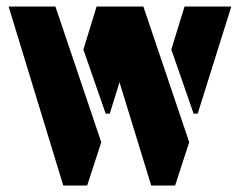

<svg xmlns="http://www.w3.org/2000/svg" viewBox="-20 -577 746 597"><path d="M6.8 -556.6 176.8 0H251L294.9 -134.8L152.3 -556.6ZM239.3 -422.9 308.6 -223.6H321.3L351.6 -321.3L450.2 0H524.4L568.4 -134.8L425.8 -556.6H280.3ZM512.7 -422.9 582 -223.6H594.7L699.2 -556.6H553.7Z"/></svg>

Font: Post No Bills Jaffna ExtraBold
Style: Regular
Weight: 800
Designer: Kosala Senevirathne, Siva Puranthara, Lasantha Premarathna, Tharique Azeez
Foundry: Mooniak
Version: Version 1.220 ; ttfautohint (v1.6)